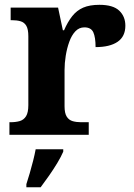

<svg xmlns="http://www.w3.org/2000/svg" viewBox="-20 -568 563 809"><path d="M19.7 0V-53H23.8Q46.8 -53 63.6 -58Q80.3 -63 89.9 -78.5Q99.4 -94 99.4 -125V-415Q99.4 -445 90.8 -459.5Q82.2 -474 66.3 -478.5Q50.5 -483 28.5 -483H24.9V-536H224.7L244.9 -440.5H249.9Q265.2 -475.7 284.2 -499.8Q303.3 -524 330.6 -535.9Q357.9 -547.7 399 -547.7Q456.4 -547.7 482.3 -523.2Q508.2 -498.7 508.2 -459.7Q508.2 -414.2 475.4 -391.8Q442.6 -369.5 382.7 -369.5Q382.7 -410.5 373.3 -431.6Q363.9 -452.7 335.5 -452.7Q313.3 -452.7 297.5 -436Q281.7 -419.2 271.9 -391.8Q262 -364.5 257 -333.2Q252 -302 252 -273V-120Q252 -91 261.2 -76.5Q270.4 -62 286.3 -57.5Q302.2 -53 321.8 -53H353.9V0ZM91.1 208Q97.6 187.7 105.3 161.9Q112.9 136 119.6 109.3Q126.3 82.7 130.3 61H246.5V71Q237.5 92 221.5 118.7Q205.4 145.4 186.5 172.4Q167.6 199.4 151.3 221H91.1Z"/></svg>

Font: Noto Serif Telugu
Style: Regular
Weight: 400
Designer: Jelle Bosma - Monotype Design Team
Foundry: Monotype Imaging Inc.
Version: Version 2.003